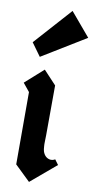

<svg xmlns="http://www.w3.org/2000/svg" viewBox="-103 -983 520 1033"><g transform="rotate(10 157.0 -466.5)"><path d="M314 -812 75.2 -666 23.9 -736.8 206.1 -939.9ZM50.8 -469.2V-74.2L134.8 6.8L272.9 -109.9L252.9 -137.2Q237.3 -128.4 222.2 -131.8Q209.5 -134.8 200.2 -144Q190.4 -153.8 185.5 -169.4Q182.6 -178.7 181.6 -198.2Q180.7 -203.1 181.4 -227.5Q182.1 -252 182.1 -256.8L183.1 -528.8L113.8 -603L14.2 -514.2Z"/></g></svg>

Font: KJV1611
Style: Regular
Weight: 400
Version: Version 3.6.1